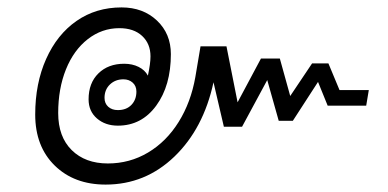

<svg xmlns="http://www.w3.org/2000/svg" viewBox="-20 -525 1048 518"><path d="M975 -282 968 -240H864L838 -304L770 -199H732L701 -309L633 -183H584L556 -303Q529 -178 450.5 -102.5Q372 -27 265 -27Q180 -27 127.5 -78.5Q75 -130 75 -216Q75 -300 104.5 -366Q134 -432 186.5 -468.5Q239 -505 308 -505Q366 -505 403.5 -469.5Q441 -434 441 -379Q441 -294 401.5 -240Q362 -186 298 -186Q264 -186 241.5 -205.5Q219 -225 219 -257Q219 -301 245.5 -327Q272 -353 315 -353Q337 -353 354 -344.5Q371 -336 379 -321Q386 -353 386 -373Q386 -407 363.5 -428Q341 -449 302 -449Q255 -449 217 -419.5Q179 -390 158 -338Q137 -286 137 -220Q137 -156 173.5 -120Q210 -84 271 -84Q330 -84 379.5 -113.5Q429 -143 462 -196Q495 -249 507 -317L521 -400H591L621 -249L684 -367H735L763 -266L822 -354H866L896 -282ZM348 -278Q348 -293 338 -302Q328 -311 313 -311Q291 -311 276.5 -297Q262 -283 262 -261Q262 -246 272 -237Q282 -228 298 -228Q321 -228 334.5 -242Q348 -256 348 -278Z"/></svg>

Font: Sarabun Light
Style: Italic
Weight: 300
Italic angle: -10°
Designer: Suppakit Chalermlarp | Katatrad Co.,Ltd.
Foundry: Cadson Demak Co.,Ltd.
Version: Version 1.000; ttfautohint (v1.6)